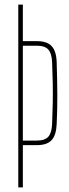

<svg xmlns="http://www.w3.org/2000/svg" viewBox="-20 -820 301 840"><path d="M60 0V-800H80V-640H142Q185.5 -640 206 -618.2Q226.5 -596.5 228 -547Q230.5 -466 230.8 -403.5Q231 -341 228 -278Q226 -228.5 205.8 -206.8Q185.5 -185 141 -185H80V0ZM80 -205H141Q176.5 -205 191.5 -222Q206.5 -239 208 -278Q210 -326 210.8 -369.2Q211.5 -412.5 210.8 -455.8Q210 -499 208 -547Q206.5 -586 191.5 -603Q176.5 -620 142 -620H80Z"/></svg>

Font: Big Shoulders Display Thin Thin
Style: Regular
Weight: 250
Version: Version 2.002